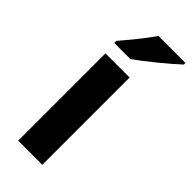

<svg xmlns="http://www.w3.org/2000/svg" viewBox="-247 -807 849 849"><g transform="rotate(45 177.0 -383.0)"><path d="M225 0H74V-546H225ZM354 -756Q339 -742 316 -722Q293 -702 266 -680Q239 -658 213.5 -638.5Q188 -619 169 -606H69V-619Q85 -638 106.5 -663.5Q128 -689 149 -716.5Q170 -744 185 -766H354Z"/></g></svg>

Font: Noto Sans Thai Looped
Style: Bold
Weight: 700
Designer: Sasikarn Vongin, Ben Mitchell
Foundry: The Fontpad Ltd
Version: Version 1.001; ttfautohint (v1.8.4.7-5d5b)